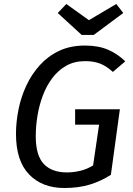

<svg xmlns="http://www.w3.org/2000/svg" viewBox="-20 -929 665 961"><path d="M405 -701Q472 -701 520 -680.5Q568 -660 607 -622L545 -569Q513 -598 481.5 -610.5Q450 -623 406 -623Q352 -623 311.5 -600Q271 -577 242 -538.5Q213 -500 194.5 -451Q176 -402 167.5 -349.5Q159 -297 159 -247Q159 -151 199 -108.5Q239 -66 315 -66Q348 -66 381.5 -74Q415 -82 446 -101L476 -305H356V-382H580L535 -54Q485 -22 429 -5Q373 12 302 12Q191 12 125.5 -56Q60 -124 60 -259Q60 -318 72.5 -380.5Q85 -443 111.5 -500Q138 -557 179 -602.5Q220 -648 276 -674.5Q332 -701 405 -701ZM425 -828 562 -909 597 -864 449 -754H389L269 -864L312 -909Z"/></svg>

Font: Fira Sans Variable
Style: Italic
Weight: 397
Italic angle: -8°
Designer: Carrois Corporate & Edenspiekermann AG
Foundry: Carrois Corporate GbR & Edenspiekermann AG
Version: Version 4.202